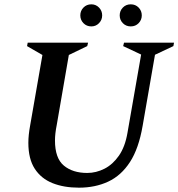

<svg xmlns="http://www.w3.org/2000/svg" viewBox="-20 -857 824 887"><path d="M345 10Q275 10 222.5 -11Q170 -32 140.5 -77.5Q111 -123 111 -197Q111 -215 113 -234.5Q115 -254 119 -276L176 -603L105 -644L108 -660H387L383 -644L298 -603L242 -279Q234 -239 234 -208Q234 -126 275 -92Q316 -58 383 -58Q424 -58 462.5 -77.5Q501 -97 529.5 -138Q558 -179 569 -244L632 -605L549 -644L553 -660H784L781 -644L696 -604L639 -276Q621 -171 580.5 -108.5Q540 -46 480 -18Q420 10 345 10ZM402 -735Q380 -735 365.5 -750Q351 -765 351 -786Q351 -807 365.5 -822Q380 -837 402 -837Q423 -837 437.5 -822Q452 -807 452 -786Q452 -765 437.5 -750Q423 -735 402 -735ZM584 -735Q562 -735 547.5 -750Q533 -765 533 -786Q533 -807 547.5 -822Q562 -837 584 -837Q606 -837 620.5 -822Q635 -807 635 -786Q635 -765 620.5 -750Q606 -735 584 -735Z"/></svg>

Font: Spectral SemiBold
Style: Italic
Weight: 600
Italic angle: -10°
Designer: Jean-Baptiste Levee
Foundry: Production Type
Version: Version 2.001